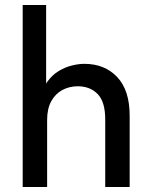

<svg xmlns="http://www.w3.org/2000/svg" viewBox="-20 -750 605 770"><path d="M71 0V-730H165V-352H139Q150 -395 170 -422.5Q190 -450 216 -465.5Q242 -481 269 -487.5Q296 -494 318 -494Q400 -494 450 -441Q500 -388 500 -286V0H402V-271Q402 -342 371.5 -373Q341 -404 292 -404Q258 -404 230 -389Q202 -374 185.5 -344Q169 -314 169 -269V0Z"/></svg>

Font: SUSE Medium
Style: Regular
Weight: 500
Designer: Rene Bieder
Foundry: SUSE
Version: Version 1.000